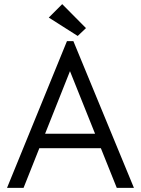

<svg xmlns="http://www.w3.org/2000/svg" viewBox="-20 -909 682 929"><path d="M14 0H94L339 -616H298L545 0H628L335 -710H304ZM150 -192H486V-262H150ZM281 -889 216 -824 356 -735 396 -773Z"/></svg>

Font: Tilda Sans VF
Style: Regular
Weight: 400
Designer: ParaType Ltd
Foundry: ParaType Ltd
Version: Version 1.010